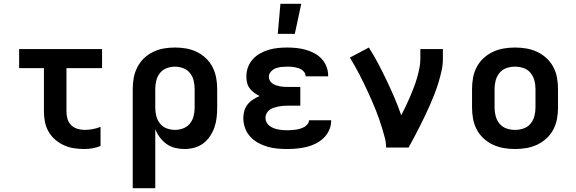

<svg xmlns="http://www.w3.org/2000/svg" viewBox="-20 -779 3040 1014"><path d="M427 8Q399 8 371.5 4Q344 0 318.5 -11.5Q293 -23 272 -41Q251 -59 237 -83Q223 -107 217.5 -134.5Q212 -162 212 -189V-419H81V-520H519V-419H331V-189Q331 -170 336.5 -151Q342 -132 355.5 -118.5Q369 -105 388 -99Q407 -93 427 -93Q448 -93 469.5 -97Q491 -101 511 -109V-8Q491 0 469.5 4Q448 8 427 8Z M681 215V-310Q681 -340 686.5 -369Q692 -398 705.5 -424.5Q719 -451 740.5 -471.5Q762 -492 789 -505Q816 -518 845 -523Q874 -528 904 -528Q934 -528 963 -523Q992 -518 1019 -505Q1046 -492 1067.5 -471.5Q1089 -451 1102.5 -424.5Q1116 -398 1121.5 -369Q1127 -340 1127 -310V-210Q1127 -184 1124 -157.5Q1121 -131 1112.5 -106.5Q1104 -82 1089 -59.5Q1074 -37 1053 -21.5Q1032 -6 1006.5 1Q981 8 954 8Q929 8 904.5 2Q880 -4 859.5 -18.5Q839 -33 824 -53.5Q809 -74 800 -97V215ZM904 -93Q926 -93 947.5 -101Q969 -109 983 -126.5Q997 -144 1002.5 -166Q1008 -188 1008 -210V-310Q1008 -332 1002.5 -354Q997 -376 983 -393.5Q969 -411 947.5 -419Q926 -427 904 -427Q882 -427 860.5 -419Q839 -411 825 -393.5Q811 -376 805.5 -354Q800 -332 800 -310V-210Q800 -188 805.5 -166Q811 -144 825 -126.5Q839 -109 860.5 -101Q882 -93 904 -93Z M1497 8Q1470 8 1443.5 5.5Q1417 3 1391.5 -4.5Q1366 -12 1342.5 -25Q1319 -38 1301 -58Q1283 -78 1274 -103.5Q1265 -129 1265 -155Q1265 -175 1270.5 -194Q1276 -213 1288 -228Q1300 -243 1316.5 -253.5Q1333 -264 1351 -272Q1336 -279 1322.5 -289Q1309 -299 1299 -312Q1289 -325 1285 -341.5Q1281 -358 1281 -375Q1281 -400 1289.5 -423.5Q1298 -447 1314.5 -465.5Q1331 -484 1353 -496.5Q1375 -509 1399 -516Q1423 -523 1447.5 -525.5Q1472 -528 1497 -528Q1521 -528 1545.5 -525.5Q1570 -523 1593.5 -516.5Q1617 -510 1639 -498.5Q1661 -487 1677.5 -469.5Q1694 -452 1703.5 -429Q1713 -406 1713 -381V-376H1594V-377Q1594 -387 1588.5 -395.5Q1583 -404 1574.5 -410Q1566 -416 1556.5 -419Q1547 -422 1537 -424Q1527 -426 1517 -426.5Q1507 -427 1497 -427Q1482 -427 1466.5 -425.5Q1451 -424 1436.5 -418.5Q1422 -413 1411 -401Q1400 -389 1400 -374Q1400 -363 1405 -353.5Q1410 -344 1419 -338Q1428 -332 1438 -328.5Q1448 -325 1458 -323Q1468 -321 1478.5 -320.5Q1489 -320 1500 -320H1566V-221H1500Q1488 -221 1475.5 -220Q1463 -219 1450.5 -216.5Q1438 -214 1426 -210Q1414 -206 1404 -199Q1394 -192 1388 -180.5Q1382 -169 1382 -157Q1382 -144 1387.5 -133Q1393 -122 1403 -114.5Q1413 -107 1424.5 -102.5Q1436 -98 1448 -95.5Q1460 -93 1472.5 -92Q1485 -91 1497 -91Q1509 -91 1520.5 -92Q1532 -93 1543.5 -94.5Q1555 -96 1566 -99.5Q1577 -103 1587 -108.5Q1597 -114 1604.5 -123.5Q1612 -133 1612 -144H1729V-141Q1729 -115 1718 -91Q1707 -67 1688.5 -49.5Q1670 -32 1647 -20.5Q1624 -9 1599 -3Q1574 3 1548.5 5.5Q1523 8 1497 8ZM1447 -600 1461 -759H1571L1537 -600Z M2019 0Q2019 -26 2012.5 -51Q2006 -76 1998.5 -100.5Q1991 -125 1982.5 -149.5Q1974 -174 1964.5 -198Q1955 -222 1944.5 -245.5Q1934 -269 1923.5 -292.5Q1913 -316 1901.5 -339Q1890 -362 1878.5 -385Q1867 -408 1854 -430.5Q1841 -453 1828 -475L1928 -528Q1955 -486 1978 -442Q2001 -398 2022.5 -353Q2044 -308 2063.5 -262.5Q2083 -217 2099 -170Q2111 -193 2122.5 -217Q2134 -241 2144.5 -265.5Q2155 -290 2164.5 -314.5Q2174 -339 2181.5 -364.5Q2189 -390 2194.5 -416Q2200 -442 2200 -468V-520H2319V-468Q2319 -436 2312 -405Q2305 -374 2296 -344Q2287 -314 2275.5 -284.5Q2264 -255 2251.5 -226Q2239 -197 2225 -168.5Q2211 -140 2197 -111.5Q2183 -83 2168 -55.5Q2153 -28 2138 0Z M2700 8Q2670 8 2640.5 3Q2611 -2 2584 -14.5Q2557 -27 2534.5 -47.5Q2512 -68 2498 -94.5Q2484 -121 2478.5 -150.5Q2473 -180 2473 -210V-310Q2473 -340 2478.5 -369.5Q2484 -399 2498 -425.5Q2512 -452 2534.5 -472.5Q2557 -493 2584 -505.5Q2611 -518 2640.5 -523Q2670 -528 2700 -528Q2730 -528 2759.5 -523Q2789 -518 2816 -505.5Q2843 -493 2865.5 -472.5Q2888 -452 2902 -425.5Q2916 -399 2921.5 -369.5Q2927 -340 2927 -310V-210Q2927 -180 2921.5 -150.5Q2916 -121 2902 -94.5Q2888 -68 2865.5 -47.5Q2843 -27 2816 -14.5Q2789 -2 2759.5 3Q2730 8 2700 8ZM2700 -93Q2723 -93 2745 -100.5Q2767 -108 2781.5 -125.5Q2796 -143 2802 -165Q2808 -187 2808 -210V-310Q2808 -333 2802 -355Q2796 -377 2781.5 -394.5Q2767 -412 2745 -419.5Q2723 -427 2700 -427Q2677 -427 2655 -419.5Q2633 -412 2618.5 -394.5Q2604 -377 2598 -355Q2592 -333 2592 -310V-210Q2592 -187 2598 -165Q2604 -143 2618.5 -125.5Q2633 -108 2655 -100.5Q2677 -93 2700 -93Z"/></svg>

Font: Iosevka Extended
Style: Bold
Weight: 700
Width: 7
Monospace: yes
Designer: Belleve Invis
Foundry: Belleve Invis
Version: Version 32.5.0; ttfautohint (v1.8.4)